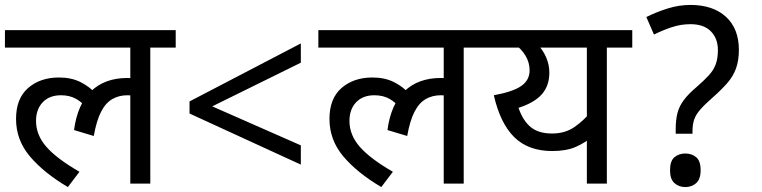

<svg xmlns="http://www.w3.org/2000/svg" viewBox="-20 -744 3086 778"><path d="M0 -551V-622H692V-551H589V0H508V-379L552 -347Q536 -354 522 -356Q508 -358 496 -358Q462 -358 435 -342.5Q408 -327 389.5 -291Q371 -255 360 -193L280 -217Q294 -322 349.5 -375Q405 -428 496 -428Q516 -428 533 -425Q550 -422 562 -418L565 -396L508 -415V-551ZM332 -304Q315 -328 289 -343Q263 -358 227 -358Q180 -358 153 -329.5Q126 -301 126 -254Q126 -197 168 -149Q210 -101 302 -48L255 14Q157 -44 101 -110.5Q45 -177 45 -262Q45 -345 94 -387.5Q143 -430 219 -430Q269 -430 306 -411.5Q343 -393 370 -363Z M748 -284V-333L1199 -568V-490L840 -313L1199 -155V-77Z M1270 -551V-622H1962V-551H1859V0H1778V-379L1822 -347Q1806 -354 1792 -356Q1778 -358 1766 -358Q1732 -358 1705 -342.5Q1678 -327 1659.5 -291Q1641 -255 1630 -193L1550 -217Q1564 -322 1619.5 -375Q1675 -428 1766 -428Q1786 -428 1803 -425Q1820 -422 1832 -418L1835 -396L1778 -415V-551ZM1602 -304Q1585 -328 1559 -343Q1533 -358 1497 -358Q1450 -358 1423 -329.5Q1396 -301 1396 -254Q1396 -197 1438 -149Q1480 -101 1572 -48L1525 14Q1427 -44 1371 -110.5Q1315 -177 1315 -262Q1315 -345 1364 -387.5Q1413 -430 1489 -430Q1539 -430 1576 -411.5Q1613 -393 1640 -363Z M2542 -622V-551H2439V0H2358V-216L2381 -191Q2352 -166 2313.5 -149Q2275 -132 2218 -132Q2121 -132 2064 -188Q2007 -244 1981 -358Q2058 -372 2092 -395.5Q2126 -419 2126 -459Q2126 -491 2109 -519Q2092 -547 2064 -566L2107 -551H1948V-622ZM2123 -551 2151 -572Q2179 -544 2192.5 -513Q2206 -482 2206 -450Q2206 -397 2176 -362.5Q2146 -328 2081 -307Q2099 -255 2130.5 -229Q2162 -203 2217 -203Q2270 -203 2308 -229.5Q2346 -256 2373 -290L2358 -239V-551Z M2718 -202V-220Q2718 -258 2725 -285.5Q2732 -313 2750.5 -338Q2769 -363 2801 -390Q2832 -417 2851.5 -438Q2871 -459 2880 -483Q2889 -507 2889 -541Q2889 -588 2860.5 -617Q2832 -646 2778 -646Q2738 -646 2701 -633.5Q2664 -621 2630 -604L2599 -675Q2639 -695 2685 -709.5Q2731 -724 2778 -724Q2869 -724 2921.5 -676Q2974 -628 2974 -542Q2974 -499 2962.5 -467Q2951 -435 2927.5 -408Q2904 -381 2869 -350Q2836 -321 2818 -300.5Q2800 -280 2793 -260Q2786 -240 2786 -211V-202ZM2757 14Q2731 14 2713 -2Q2695 -18 2695 -54Q2695 -92 2713 -107Q2731 -122 2757 -122Q2783 -122 2801 -107Q2819 -92 2819 -54Q2819 -18 2801 -2Q2783 14 2757 14Z"/></svg>

Font: hexlhindi05
Style: Book
Weight: 400
Designer: Jelle Bosma - Monotype Design Team
Foundry: Monotype Imaging Inc.
Version: Version 2.003